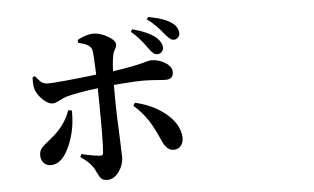

<svg xmlns="http://www.w3.org/2000/svg" viewBox="-54 -864 1609 985"><g transform="rotate(-5 750.0 -372.0)"><path d="M461.9 35.2Q439.5 35.2 429.7 25.4Q422.9 19.5 411.1 -3.9Q405.3 -16.6 401.4 -24.4Q381.8 -60.5 332 -93.8L338.9 -108.4Q406.2 -92.8 433.6 -91.8Q449.2 -89.8 450.2 -104.5Q456.1 -159.2 453.1 -370.1L452.1 -437.5Q349.6 -424.8 291 -409.2Q276.4 -405.3 252.9 -392.6Q228.5 -379.9 214.8 -379.9Q193.4 -379.9 167.5 -403.3Q141.6 -426.8 129.9 -456.1Q121.1 -476.6 124 -522.5L136.7 -527.3Q155.3 -502.9 167 -494.1Q181.6 -483.4 201.2 -484.4Q250 -484.4 450.2 -507.8Q446.3 -620.1 441.4 -637.7Q435.5 -653.3 418 -663.1Q404.3 -670.9 372.1 -678.7L371.1 -693.4Q418 -718.8 455.1 -718.8Q490.2 -717.8 527.8 -695.8Q565.4 -673.8 565.4 -653.3Q565.4 -641.6 556.2 -626Q546.9 -610.4 545.9 -597.7Q539.1 -564.5 538.1 -517.6Q649.4 -533.2 711.9 -551.8Q729.5 -556.6 737.3 -556.6Q772.5 -556.6 805.7 -538.1Q842.8 -516.6 842.8 -487.3Q842.8 -450.2 803.7 -450.2Q787.1 -450.2 755.9 -453.1Q713.9 -456.1 684.6 -456.1Q639.6 -456.1 536.1 -447.3Q536.1 -409.2 536.1 -370.1Q536.1 -310.5 543 -162.1Q545.9 -88.9 545.9 -74.2Q545.9 -36.1 521.5 -1Q495.1 35.2 461.9 35.2ZM178.7 -65.4Q156.2 -65.4 142.1 -80.6Q127.9 -95.7 127.9 -119.1Q127.9 -141.6 138.7 -155.3Q145.5 -165 168.9 -183.6Q185.5 -197.3 196.3 -206.1Q264.6 -261.7 291 -337.9L309.6 -335.9Q312.5 -241.2 277.3 -158.2Q238.3 -65.4 178.7 -65.4ZM813.5 -88.9Q789.1 -88.9 772.5 -110.4Q761.7 -123 748 -156.2Q722.7 -212.9 699.2 -249Q668.9 -294.9 626 -332L635.7 -346.7Q724.6 -326.2 788.1 -276.4Q857.4 -220.7 863.3 -152.3Q865.2 -125 851.1 -106.9Q836.9 -88.9 813.5 -88.9ZM772.5 -585Q759.8 -585 751 -592.8Q743.2 -598.6 731.4 -615.2Q730.5 -616.2 728.5 -619.1Q685.5 -679.7 646.5 -710.9L654.3 -723.6Q735.4 -702.1 775.4 -668.9Q803.7 -642.6 803.7 -616.2Q803.7 -603.5 794.9 -594.2Q786.1 -585 772.5 -585ZM864.3 -651.4Q852.5 -651.4 843.8 -658.2Q837.9 -662.1 824.2 -677.7Q821.3 -680.7 819.3 -682.6Q783.2 -731.4 733.4 -767.6L741.2 -779.3Q822.3 -764.6 859.4 -738.3Q890.6 -717.8 893.6 -683.6Q893.6 -671.9 886.7 -663.1Q877.9 -652.3 864.3 -651.4Z"/></g></svg>

Font: Bpmf GenRyu Min B
Style: B
Weight: 700
Foundry: But Ko
Version: Version 1.320